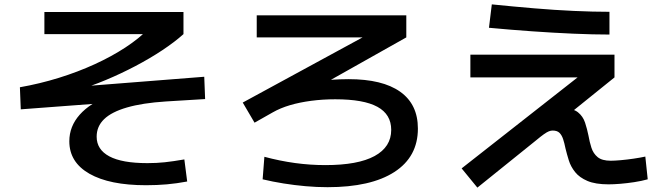

<svg xmlns="http://www.w3.org/2000/svg" viewBox="-20 -803 3040 878"><path d="M648 44Q481 44 389 -8.5Q297 -61 297 -157Q297 -225 344.5 -278.5Q392 -332 484 -368L487 -334L75 -303L71 -404Q162 -420 249 -447Q336 -474 413.5 -509.5Q491 -545 553.5 -586Q616 -627 659 -671L695 -647H183V-748H819V-647Q779 -611 722.5 -573.5Q666 -536 599.5 -501Q533 -466 463.5 -437Q394 -408 330 -389L304 -404L914 -452L918 -350L738 -339Q631 -332 560.5 -311.5Q490 -291 456 -258Q422 -225 422 -178Q422 -119 480 -88Q538 -57 654 -57Q696 -57 733.5 -61Q771 -65 823 -74L836 27Q788 36 743 40Q698 44 648 44Z M1478 53Q1429 53 1378 48.5Q1327 44 1277 36Q1227 28 1181 17L1189 -86Q1260 -67 1329 -57.5Q1398 -48 1468 -48Q1617 -48 1693 -89.5Q1769 -131 1769 -209Q1769 -280 1706 -314.5Q1643 -349 1513 -349Q1456 -349 1403 -342Q1350 -335 1306 -322Q1262 -309 1227 -289L1144 -242L1090 -334L1684 -657V-632H1154V-733H1838V-632L1303 -331L1255 -395Q1283 -405 1321.5 -413.5Q1360 -422 1403.5 -428.5Q1447 -435 1491.5 -438Q1536 -441 1574 -441Q1729 -441 1810 -383.5Q1891 -326 1891 -215Q1891 -86 1783.5 -16.5Q1676 53 1478 53Z M2163 55 2091 -33 2662 -481 2664 -449H2131V-553H2790V-449L2527 -237L2471 -242Q2475 -275 2496 -291.5Q2517 -308 2552 -308Q2600 -308 2623 -289.5Q2646 -271 2655.5 -242Q2665 -213 2671 -183Q2676 -154 2684.5 -127.5Q2693 -101 2713 -84.5Q2733 -68 2773 -68Q2790 -68 2818.5 -70.5Q2847 -73 2877.5 -77.5Q2908 -82 2931 -87L2942 17Q2913 25 2880 30Q2847 35 2816.5 37.5Q2786 40 2763 40Q2703 40 2666.5 24.5Q2630 9 2610 -16Q2590 -41 2581 -70Q2572 -99 2566 -124Q2561 -149 2555 -167Q2549 -185 2538.5 -195.5Q2528 -206 2507 -206Q2499 -206 2490 -202.5Q2481 -199 2467.5 -189.5Q2454 -180 2430 -160ZM2767 -645Q2693 -645 2601 -649Q2509 -653 2410.5 -660Q2312 -667 2216 -676L2229 -783Q2327 -773 2422 -765Q2517 -757 2605 -753Q2693 -749 2767 -749Z"/></svg>

Font: M PLUS 1 SemiBold
Style: Regular
Weight: 600
Designer: Coji Morishita
Foundry: UNDERFOREST DESIGN
Version: Version 1.001